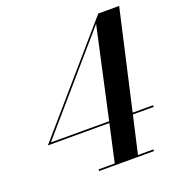

<svg xmlns="http://www.w3.org/2000/svg" viewBox="-135 -860 898 971"><g transform="rotate(-20 314.0 -375.0)"><path d="M528.5 -9V0H233.5V-9H320.5L365 -210.5H34L501.5 -750H614L493.5 -219.5H603.5V-210.5H491.5L445.5 -9ZM53.5 -219.5H367L473.5 -705Z"/></g></svg>

Font: Bodoni* 24pt Medium
Style: Italic
Weight: 500
Italic angle: -13°
Version: Version 2.3